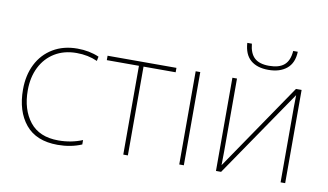

<svg xmlns="http://www.w3.org/2000/svg" viewBox="-75 -897 1831 1071"><g transform="rotate(10 840.5 -362.0)"><path d="M59 -261Q59 -342 90.5 -404.5Q122 -467 181 -502.5Q240 -538 319 -538Q387 -538 442 -514L437 -489Q384 -513 319 -513Q248 -513 195.5 -481Q143 -449 114.5 -392Q86 -335 86 -261Q86 -152 140 -83.5Q194 -15 302 -15Q375 -15 438 -41V-16Q377 10 302 10Q181 10 120 -64Q59 -138 59 -261Z M699 -503V0H673V-503H491V-528H881V-503Z M990 0V-528H1016V0Z M1224 -114Q1224 -68 1223 -37L1558 -528H1590V0H1564V-426Q1564 -465 1565 -494L1227 0H1198V-528H1224ZM1387 -606Q1323 -606 1286.5 -637.5Q1250 -669 1246 -734H1272Q1277 -680 1304.5 -654.5Q1332 -629 1387 -629Q1444 -629 1473 -654Q1502 -679 1506 -734H1532Q1530 -670 1491 -638Q1452 -606 1387 -606Z"/></g></svg>

Font: Noto Sans UI Thin
Style: Regular
Weight: 250
Designer: Monotype Design Team
Foundry: Monotype Imaging Inc.
Version: Version 1.001